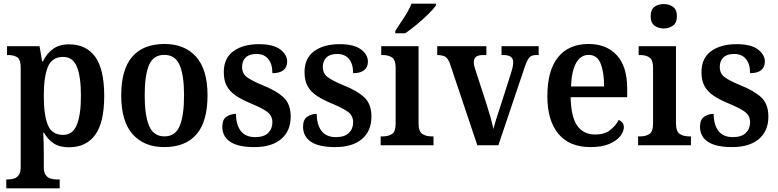

<svg xmlns="http://www.w3.org/2000/svg" viewBox="-20 -786 4211 1039"><path d="M14 233V185H23Q39 185 55 180.5Q71 176 81.5 161.5Q92 147 92 117V-419Q92 -464 73.5 -476Q55 -488 27 -488H18V-536H194L208 -454H212Q232 -495 266 -520.5Q300 -546 354 -546Q446 -546 495 -479Q544 -412 544 -267Q544 -123 495 -56Q446 11 353 11Q302 11 270 -10.5Q238 -32 218 -68H214Q217 -11 217 45V119Q217 148 228 162Q239 176 254.5 180.5Q270 185 286 185H303V233ZM322 -56Q373 -56 395.5 -110Q418 -164 418 -268Q418 -371 396 -424.5Q374 -478 322 -478Q261 -478 239 -424Q217 -370 217 -268Q217 -163 239 -109.5Q261 -56 322 -56Z M868 10Q760 10 698 -59.5Q636 -129 636 -270Q636 -410 695.5 -479Q755 -548 871 -548Q979 -548 1041 -479Q1103 -410 1103 -270Q1103 -129 1043.5 -59.5Q984 10 868 10ZM870 -48Q929 -48 952.5 -104.5Q976 -161 976 -270Q976 -379 952 -434Q928 -489 869 -489Q810 -489 786.5 -434Q763 -379 763 -270Q763 -161 787 -104.5Q811 -48 870 -48Z M1357 10Q1268 10 1225.5 -19Q1183 -48 1183 -100Q1183 -140 1206.5 -155Q1230 -170 1257 -170Q1257 -112 1282.5 -78Q1308 -44 1361 -44Q1408 -44 1431 -66.5Q1454 -89 1454 -124Q1454 -158 1429.5 -178Q1405 -198 1343 -224Q1291 -245 1257.5 -267.5Q1224 -290 1207.5 -320Q1191 -350 1191 -396Q1191 -471 1243 -509Q1295 -547 1381 -547Q1459 -547 1496.5 -518.5Q1534 -490 1534 -453Q1534 -423 1514 -406.5Q1494 -390 1454 -390Q1454 -440 1431.5 -467Q1409 -494 1368 -494Q1329 -494 1309.5 -475Q1290 -456 1290 -424Q1290 -389 1315 -369.5Q1340 -350 1403 -324Q1476 -295 1514.5 -259Q1553 -223 1553 -155Q1553 -77 1501.5 -33.5Q1450 10 1357 10Z M1794 10Q1705 10 1662.5 -19Q1620 -48 1620 -100Q1620 -140 1643.5 -155Q1667 -170 1694 -170Q1694 -112 1719.5 -78Q1745 -44 1798 -44Q1845 -44 1868 -66.5Q1891 -89 1891 -124Q1891 -158 1866.5 -178Q1842 -198 1780 -224Q1728 -245 1694.5 -267.5Q1661 -290 1644.5 -320Q1628 -350 1628 -396Q1628 -471 1680 -509Q1732 -547 1818 -547Q1896 -547 1933.5 -518.5Q1971 -490 1971 -453Q1971 -423 1951 -406.5Q1931 -390 1891 -390Q1891 -440 1868.5 -467Q1846 -494 1805 -494Q1766 -494 1746.5 -475Q1727 -456 1727 -424Q1727 -389 1752 -369.5Q1777 -350 1840 -324Q1913 -295 1951.5 -259Q1990 -223 1990 -155Q1990 -77 1938.5 -33.5Q1887 10 1794 10Z M2040 0V-48H2052Q2082 -48 2101.5 -61Q2121 -74 2121 -118V-420Q2121 -462 2101.5 -475Q2082 -488 2053 -488H2043V-536H2245V-120Q2245 -75 2265 -61.5Q2285 -48 2315 -48H2326V0ZM2119 -619Q2140 -650 2166.5 -691Q2193 -732 2207 -766H2339V-756Q2327 -739 2298.5 -710.5Q2270 -682 2235.5 -653.5Q2201 -625 2173 -606H2119Z M2416 -438Q2406 -468 2391 -478Q2376 -488 2346 -488V-536H2612V-488H2592Q2544 -488 2544 -450Q2544 -439 2546.5 -428.5Q2549 -418 2553 -407L2614 -219Q2625 -185 2635 -149Q2645 -113 2650 -88Q2655 -108 2664.5 -139.5Q2674 -171 2685 -202L2747 -396Q2752 -412 2754.5 -425Q2757 -438 2757 -450Q2757 -488 2706 -488H2694V-536H2895V-488H2879Q2855 -488 2843 -473Q2831 -458 2816 -413L2677 0H2563Z M3175 10Q3061 10 3001.5 -62Q2942 -134 2942 -265Q2942 -405 3000 -476.5Q3058 -548 3165 -548Q3262 -548 3318 -487Q3374 -426 3374 -307V-260H3068Q3070 -154 3103.5 -106Q3137 -58 3202 -58Q3250 -58 3281 -81.5Q3312 -105 3328 -137Q3339 -133 3347.5 -123Q3356 -113 3356 -98Q3356 -75 3337 -50Q3318 -25 3278 -7.5Q3238 10 3175 10ZM3249 -318Q3249 -396 3230 -442.5Q3211 -489 3166 -489Q3122 -489 3097.5 -445Q3073 -401 3070 -318Z M3572 -632Q3542 -632 3521.5 -647.5Q3501 -663 3501 -698Q3501 -734 3521.5 -749Q3542 -764 3572 -764Q3601 -764 3622 -749Q3643 -734 3643 -698Q3643 -663 3622 -647.5Q3601 -632 3572 -632ZM3433 0V-48H3445Q3475 -48 3494.5 -61Q3514 -74 3514 -118V-420Q3514 -462 3494.5 -475Q3475 -488 3446 -488H3436V-536H3638V-120Q3638 -75 3658 -61.5Q3678 -48 3708 -48H3719V0Z M3942 10Q3853 10 3810.5 -19Q3768 -48 3768 -100Q3768 -140 3791.5 -155Q3815 -170 3842 -170Q3842 -112 3867.5 -78Q3893 -44 3946 -44Q3993 -44 4016 -66.5Q4039 -89 4039 -124Q4039 -158 4014.5 -178Q3990 -198 3928 -224Q3876 -245 3842.5 -267.5Q3809 -290 3792.5 -320Q3776 -350 3776 -396Q3776 -471 3828 -509Q3880 -547 3966 -547Q4044 -547 4081.5 -518.5Q4119 -490 4119 -453Q4119 -423 4099 -406.5Q4079 -390 4039 -390Q4039 -440 4016.5 -467Q3994 -494 3953 -494Q3914 -494 3894.5 -475Q3875 -456 3875 -424Q3875 -389 3900 -369.5Q3925 -350 3988 -324Q4061 -295 4099.5 -259Q4138 -223 4138 -155Q4138 -77 4086.5 -33.5Q4035 10 3942 10Z"/></svg>

Font: Noto Serif Hebrew SemiCondensed SemiBold
Style: Regular
Weight: 600
Width: 4
Designer: Monotype Design Team
Foundry: Monotype Imaging Inc.
Version: Version 2.004; ttfautohint (v1.8.4.7-5d5b)